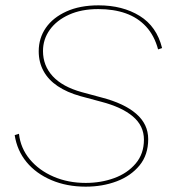

<svg xmlns="http://www.w3.org/2000/svg" viewBox="-20 -691 636 719"><path d="M301 8Q230 8 172.5 -16.5Q115 -41 79.5 -84Q44 -127 35 -185L51 -190Q57 -136 91.5 -94.5Q126 -53 180.5 -29.5Q235 -6 301 -6Q358 -6 407.5 -24Q457 -42 488 -78.5Q519 -115 519 -168Q519 -220 477.5 -255Q436 -290 359 -310L281 -331Q231 -345 196 -368.5Q161 -392 143 -425Q125 -458 125 -499Q125 -548 151.5 -586.5Q178 -625 228.5 -648Q279 -671 349 -671Q439 -671 503 -631.5Q567 -592 587 -511L572 -506Q558 -558 527 -591.5Q496 -625 451 -641Q406 -657 348 -657Q285 -657 238.5 -636Q192 -615 166.5 -579.5Q141 -544 141 -500Q141 -445 177.5 -405.5Q214 -366 286 -346L360 -326Q445 -304 490 -265Q535 -226 535 -170Q535 -111 502.5 -71.5Q470 -32 417 -12Q364 8 301 8Z"/></svg>

Font: Work Sans Thin
Style: Italic
Weight: 250
Italic angle: -13°
Designer: Wei Huang
Foundry: Wei Huang
Version: Version 2.012